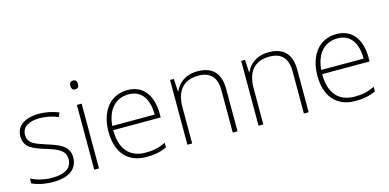

<svg xmlns="http://www.w3.org/2000/svg" viewBox="-70 -1116 3072 1517"><g transform="rotate(-15 1466.5 -357.0)"><path d="M416 -137C416 -235 332 -260 241 -290C156 -319 94 -333 94 -407C94 -472 149 -505 240 -505C292 -505 350 -492 388 -474L403 -508C359 -526 304 -540 241 -540C127 -540 55 -490 55 -406C55 -310 127 -289 223 -258C314 -230 377 -206 377 -135C377 -67 329 -24 215 -24C153 -24 92 -39 42 -64V-24C80 -6 141 10 214 10C346 10 416 -45 416 -137Z M570 -724C549 -724 540 -709 540 -688C540 -667 549 -652 570 -652C595 -652 602 -667 602 -688C602 -709 595 -724 570 -724ZM590 -530H551V0H590Z M967 -540C815 -540 737 -415 737 -260C737 -100 815 10 978 10C1044 10 1092 0 1144 -23V-61C1083 -33 1044 -25 979 -25C848 -25 776 -110 777 -263H1165V-294C1165 -434 1102 -540 967 -540ZM967 -505C1074 -505 1125 -421 1125 -297H778C790 -432 861 -505 967 -505Z M1540 -540C1437 -540 1378 -486 1353 -426H1350L1344 -530H1313V0H1352V-297C1352 -437 1421 -505 1537 -505C1631 -505 1684 -455 1684 -345V0H1723V-347C1723 -479 1657 -540 1540 -540Z M2122 -540C2019 -540 1960 -486 1935 -426H1932L1926 -530H1895V0H1934V-297C1934 -437 2003 -505 2119 -505C2213 -505 2266 -455 2266 -345V0H2305V-347C2305 -479 2239 -540 2122 -540Z M2676 -540C2524 -540 2446 -415 2446 -260C2446 -100 2524 10 2687 10C2753 10 2801 0 2853 -23V-61C2792 -33 2753 -25 2688 -25C2557 -25 2485 -110 2486 -263H2874V-294C2874 -434 2811 -540 2676 -540ZM2676 -505C2783 -505 2834 -421 2834 -297H2487C2499 -432 2570 -505 2676 -505Z"/></g></svg>

Font: Noto Sans Sinhala UI ExtraLight
Style: Regular
Weight: 200
Designer: Jelle Bosma - Monotype Design Team
Foundry: Monotype Imaging Inc.
Version: Version 2.006